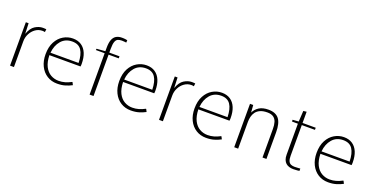

<svg xmlns="http://www.w3.org/2000/svg" viewBox="-26 -1462 4268 2196"><g transform="rotate(20 2107.5 -364.0)"><path d="M91.8 0V-528.3H125.5L130.4 -400.9Q157.7 -477.5 204.3 -506.3Q251 -535.2 298.3 -535.2Q311 -535.2 321.5 -534.4Q332 -533.7 339.4 -532.7L335 -497.1Q328.6 -499 319.8 -500Q311 -501 304.7 -501Q258.3 -501 220.7 -474.4Q183.1 -447.8 161.1 -405Q139.2 -362.3 139.2 -313.5V0Z M666 9.8Q596.7 9.8 543 -24.2Q489.3 -58.1 459 -119.4Q428.7 -180.7 428.7 -262.2Q428.7 -351.6 461.7 -413.1Q494.6 -474.6 548.3 -506.3Q602.1 -538.1 664.1 -538.1Q725.1 -538.1 767.8 -509.3Q810.5 -480.5 832.8 -427Q855 -373.5 855 -298.8Q855 -291 854.5 -284.4Q854 -277.8 853.5 -273.2Q853 -268.6 852.5 -266.6H473.6Q476.1 -183.6 503.2 -130.4Q530.3 -77.1 574.7 -51.8Q619.1 -26.4 671.9 -26.4Q711.4 -26.4 748.5 -36.9Q785.6 -47.4 822.3 -67.4H827.6L843.8 -35.6Q807.1 -16.1 764.4 -3.2Q721.7 9.8 666 9.8ZM476.1 -296.9H817.9Q815.4 -397.9 780.3 -450.4Q745.1 -502.9 668 -502.9Q584 -502.9 534.2 -445.1Q484.4 -387.2 476.1 -296.9Z M1060.1 0V-503.4H953.1L955.6 -520L1060.1 -527.8V-571.8Q1060.1 -631.3 1074.2 -668Q1088.4 -704.6 1116.7 -721.4Q1145 -738.3 1187 -738.3Q1212.9 -738.3 1231 -735.4Q1249 -732.4 1252.4 -731.4L1250.5 -702.1Q1250.5 -702.1 1231.9 -704.3Q1213.4 -706.5 1196.3 -706.5Q1168.5 -706.5 1148.7 -698Q1128.9 -689.5 1118.4 -661.1Q1107.9 -632.8 1107.9 -572.8V-528.3H1231.9V-503.4H1107.9V0Z M1563 9.8Q1493.7 9.8 1439.9 -24.2Q1386.2 -58.1 1356 -119.4Q1325.7 -180.7 1325.7 -262.2Q1325.7 -351.6 1358.6 -413.1Q1391.6 -474.6 1445.3 -506.3Q1499 -538.1 1561 -538.1Q1622.1 -538.1 1664.8 -509.3Q1707.5 -480.5 1729.7 -427Q1752 -373.5 1752 -298.8Q1752 -291 1751.5 -284.4Q1751 -277.8 1750.5 -273.2Q1750 -268.6 1749.5 -266.6H1370.6Q1373 -183.6 1400.1 -130.4Q1427.2 -77.1 1471.7 -51.8Q1516.1 -26.4 1568.8 -26.4Q1608.4 -26.4 1645.5 -36.9Q1682.6 -47.4 1719.2 -67.4H1724.6L1740.7 -35.6Q1704.1 -16.1 1661.4 -3.2Q1618.7 9.8 1563 9.8ZM1373 -296.9H1714.8Q1712.4 -397.9 1677.2 -450.4Q1642.1 -502.9 1564.9 -502.9Q1481 -502.9 1431.2 -445.1Q1381.3 -387.2 1373 -296.9Z M1904.8 0V-528.3H1938.5L1943.4 -400.9Q1970.7 -477.5 2017.3 -506.3Q2064 -535.2 2111.3 -535.2Q2124 -535.2 2134.5 -534.4Q2145 -533.7 2152.3 -532.7L2147.9 -497.1Q2141.6 -499 2132.8 -500Q2124 -501 2117.7 -501Q2071.3 -501 2033.7 -474.4Q1996.1 -447.8 1974.1 -405Q1952.1 -362.3 1952.1 -313.5V0Z M2479 9.8Q2409.7 9.8 2356 -24.2Q2302.2 -58.1 2272 -119.4Q2241.7 -180.7 2241.7 -262.2Q2241.7 -351.6 2274.7 -413.1Q2307.6 -474.6 2361.3 -506.3Q2415 -538.1 2477.1 -538.1Q2538.1 -538.1 2580.8 -509.3Q2623.5 -480.5 2645.8 -427Q2668 -373.5 2668 -298.8Q2668 -291 2667.5 -284.4Q2667 -277.8 2666.5 -273.2Q2666 -268.6 2665.5 -266.6H2286.6Q2289.1 -183.6 2316.2 -130.4Q2343.3 -77.1 2387.7 -51.8Q2432.1 -26.4 2484.9 -26.4Q2524.4 -26.4 2561.5 -36.9Q2598.6 -47.4 2635.3 -67.4H2640.6L2656.7 -35.6Q2620.1 -16.1 2577.4 -3.2Q2534.7 9.8 2479 9.8ZM2289.1 -296.9H2630.9Q2628.4 -397.9 2593.3 -450.4Q2558.1 -502.9 2481 -502.9Q2397 -502.9 2347.2 -445.1Q2297.4 -387.2 2289.1 -296.9Z M2820.3 0V-528.3H2859.4L2866.2 -438.5Q2887.2 -482.9 2929.9 -510.5Q2972.7 -538.1 3043.5 -538.1Q3131.8 -538.1 3172.1 -486.3Q3212.4 -434.6 3212.4 -322.8V0H3164.6V-347.2Q3165 -395 3154.1 -430.2Q3143.1 -465.3 3116.5 -484.6Q3089.8 -503.9 3042 -503.9Q2989.3 -503.9 2955.1 -488.3Q2920.9 -472.7 2902.1 -446.8Q2883.3 -420.9 2875.7 -389.6Q2868.2 -358.4 2868.2 -327.1V0Z M3540 4.9Q3513.2 4.9 3489.7 -2.2Q3466.3 -9.3 3449.2 -24.4Q3432.1 -39.6 3422.4 -64.2Q3412.6 -88.9 3412.6 -124.5V-502H3341.3L3339.8 -523.4L3413.1 -528.8L3420.9 -660.2L3460 -664.6V-528.3H3620.1V-502.4H3460V-128.9Q3460 -87.4 3470.2 -64.9Q3480.5 -42.5 3499.8 -33.9Q3519 -25.4 3545.4 -25.4Q3571.3 -25.4 3591.1 -27.3Q3610.8 -29.3 3614.3 -29.3V-1Q3606.9 0 3590.1 2.4Q3573.2 4.9 3540 4.9Z M3964.8 9.8Q3895.5 9.8 3841.8 -24.2Q3788.1 -58.1 3757.8 -119.4Q3727.5 -180.7 3727.5 -262.2Q3727.5 -351.6 3760.5 -413.1Q3793.5 -474.6 3847.2 -506.3Q3900.9 -538.1 3962.9 -538.1Q4023.9 -538.1 4066.7 -509.3Q4109.4 -480.5 4131.6 -427Q4153.8 -373.5 4153.8 -298.8Q4153.8 -291 4153.3 -284.4Q4152.8 -277.8 4152.3 -273.2Q4151.9 -268.6 4151.4 -266.6H3772.5Q3774.9 -183.6 3802 -130.4Q3829.1 -77.1 3873.5 -51.8Q3918 -26.4 3970.7 -26.4Q4010.3 -26.4 4047.4 -36.9Q4084.5 -47.4 4121.1 -67.4H4126.5L4142.6 -35.6Q4106 -16.1 4063.2 -3.2Q4020.5 9.8 3964.8 9.8ZM3774.9 -296.9H4116.7Q4114.3 -397.9 4079.1 -450.4Q4043.9 -502.9 3966.8 -502.9Q3882.8 -502.9 3833 -445.1Q3783.2 -387.2 3774.9 -296.9Z"/></g></svg>

Font: Comme Thin
Style: Regular
Weight: 250
Version: Version 1.000;gftools[0.9.27]